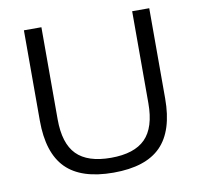

<svg xmlns="http://www.w3.org/2000/svg" viewBox="-82 -827 964 924"><g transform="rotate(-10 400.0 -365.0)"><path d="M93.5 -299V-740H179V-290.5Q179 -172 232.8 -117.5Q286.5 -63 400.5 -63Q514.5 -63 568.5 -117.5Q622.5 -172 622.5 -290.5V-740H706V-299Q706 -141 631.8 -65.8Q557.5 9.5 400.5 9.5Q242.5 9.5 168 -65.8Q93.5 -141 93.5 -299Z"/></g></svg>

Font: Encode Sans Expanded
Style: Regular
Weight: 400
Width: 7
Designer: Multiple Designers
Foundry: Impallari Type
Version: Version 2.000